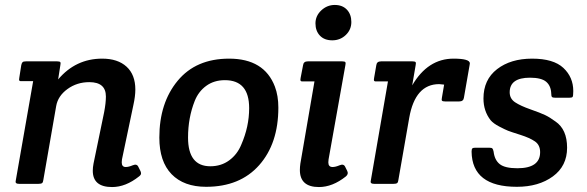

<svg xmlns="http://www.w3.org/2000/svg" viewBox="-20 -743 2371 776"><path d="M57 0Q43 0 43 -8Q43 -11 44 -15L114 -415H71Q61 -414 58.5 -417Q56 -420 58 -429L66 -480Q68 -489 71.5 -492Q75 -495 85 -495H211Q221 -495 223.5 -492Q226 -489 224 -480L215 -422Q286 -506 393 -506Q456 -506 491.5 -473.5Q527 -441 527 -381Q527 -354 519 -318L473 -99Q472 -92 472 -87Q472 -68 488 -68Q500 -68 516.5 -75Q533 -82 539 -69L547 -53Q550 -48 550 -42Q550 -36 542 -30Q488 13 433 13Q355 13 355 -53Q355 -66 358 -82L401 -290Q408 -327 408 -353Q408 -411 341 -411Q291 -411 252.5 -383Q214 -355 207 -314L155 -15Q154 -6 150 -3Q146 0 136 0Z M1105 -308Q1105 -163 1027.5 -75.5Q950 12 813 12Q723 12 673.5 -39Q624 -90 624 -187Q624 -327 698 -416.5Q772 -506 906 -506Q1048 -506 1091 -393Q1105 -356 1105 -308ZM987 -306Q987 -419 889 -419Q845 -419 813.5 -396Q782 -373 767 -335Q740 -267 740 -187Q740 -71 830 -71Q874 -71 906.5 -95Q939 -119 955 -158Q987 -231 987 -306Z M1224 -495H1363Q1373 -495 1375.5 -492Q1378 -489 1376 -480L1308 -99Q1307 -92 1307 -87Q1307 -68 1324 -68Q1336 -68 1352.5 -75Q1369 -82 1375 -69L1383 -53Q1390 -40 1378 -30Q1324 13 1269 13Q1192 13 1192 -56Q1192 -68 1194 -82L1251 -414H1208Q1198 -413 1195.5 -416Q1193 -419 1195 -428L1205 -480Q1207 -495 1224 -495ZM1400 -654Q1400 -623 1377.5 -601.5Q1355 -580 1323 -580Q1291 -580 1273 -599Q1255 -618 1255 -648.5Q1255 -679 1278.5 -701Q1302 -723 1333 -723Q1364 -723 1382 -704Q1400 -685 1400 -654Z M1492 0Q1478 0 1478 -8Q1478 -11 1479 -15L1548 -414H1505Q1495 -413 1492.5 -416Q1490 -419 1492 -428L1501 -480Q1503 -495 1520 -495H1647Q1657 -495 1659.5 -492Q1662 -489 1660 -480L1646 -398Q1709 -506 1813 -506Q1879 -506 1879 -487Q1879 -484 1878 -480L1855 -348Q1853 -333 1836 -333H1779Q1769 -333 1766.5 -336Q1764 -339 1766 -348L1775 -401Q1761 -403 1755 -403Q1658 -403 1634 -267L1590 -15Q1589 -6 1585 -3Q1581 0 1571 0Z M2071 -63Q2163 -63 2163 -128Q2163 -157 2142 -171.5Q2121 -186 2083 -198Q2045 -210 2033.5 -214.5Q2022 -219 1998 -231.5Q1974 -244 1963 -257Q1934 -294 1934 -345Q1934 -421 1989 -463.5Q2044 -506 2130.5 -506Q2217 -506 2257 -468.5Q2297 -431 2297 -375Q2297 -354 2294 -351Q2291 -348 2281 -348H2224Q2214 -348 2211 -351Q2208 -354 2208 -364Q2207 -396 2187.5 -412.5Q2168 -429 2122 -429Q2040 -429 2040 -370Q2040 -344 2062 -329.5Q2084 -315 2124 -301Q2164 -287 2183 -278Q2202 -269 2225 -252Q2272 -220 2272 -146Q2272 -72 2214.5 -30Q2157 12 2069 12Q1888 12 1886 -130Q1886 -140 1889 -143Q1892 -146 1901 -146H1957Q1967 -146 1970 -143Q1973 -140 1975 -130Q1979 -96 2000 -79.5Q2021 -63 2071 -63Z"/></svg>

Font: Crete Round
Style: Italic
Weight: 400
Designer: Veronika Burian
Foundry: TypeTogether
Version: Version 1.001; ttfautohint (v1.6)